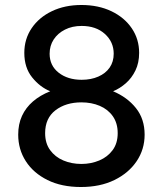

<svg xmlns="http://www.w3.org/2000/svg" viewBox="-20 -735 653 770"><path d="M304.5 15Q227 15 170.5 -13Q114 -41 83.5 -88.5Q53 -136 53 -195Q53 -237 68.2 -270.2Q83.5 -303.5 112.2 -328.2Q141 -353 181.5 -369Q140.5 -385.5 109 -424.5Q77.5 -463.5 77.5 -523Q77.5 -578.5 107 -622Q136.5 -665.5 188.2 -690.2Q240 -715 306.5 -715Q374.5 -715 426.8 -690Q479 -665 508.5 -621.5Q538 -578 538 -523Q538 -483 523.2 -452.5Q508.5 -422 484.5 -401Q460.5 -380 433.5 -369Q490.5 -345 525.2 -301.5Q560 -258 560 -195Q560 -136 528 -88.5Q496 -41 438.8 -13Q381.5 15 304.5 15ZM307.5 -415Q345 -415 374.2 -427.8Q403.5 -440.5 419.8 -464Q436 -487.5 436 -519.5Q436 -567 400.5 -599Q365 -631 307.5 -631Q269.5 -631 240.5 -616.2Q211.5 -601.5 195.2 -576.5Q179 -551.5 179 -519.5Q179 -472 215.2 -443.5Q251.5 -415 307.5 -415ZM306.5 -77.5Q345 -77.5 378.2 -91.5Q411.5 -105.5 431.8 -133Q452 -160.5 452 -201Q452 -241 432.5 -268.8Q413 -296.5 380 -310.5Q347 -324.5 306.5 -324.5Q244 -324.5 202.5 -292.8Q161 -261 161 -201Q161 -160.5 181 -133Q201 -105.5 234 -91.5Q267 -77.5 306.5 -77.5Z"/></svg>

Font: Geologica EX
Style: Regular
Weight: 400
Designer: Sindre Bremnes, Frode Helland
Foundry: Monokrom Skriftforlag AS
Version: Version 1.010;gftools[0.9.28]